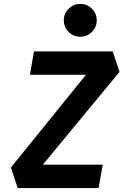

<svg xmlns="http://www.w3.org/2000/svg" viewBox="-20 -954 626 974"><path d="M140.1 -49.3 35.2 -104 481.4 -655.3 586.4 -589.4ZM69.8 0 35.2 -104 130.4 -118.7H501L480 0ZM131.8 -574.7 152.3 -693.4H551.8L586.4 -589.4L504.9 -574.7ZM387.2 -767.6Q352.9 -767.6 328.3 -792Q303.7 -816.4 303.7 -850.7Q303.7 -885.5 328.3 -909.8Q352.8 -934.1 387 -934.1Q421.9 -934.1 446.3 -909.8Q470.7 -885.5 470.7 -850.7Q470.7 -816.4 446.4 -792Q422.1 -767.6 387.2 -767.6Z"/></svg>

Font: Cascadia Code PL
Style: Italic
Weight: 400
Italic angle: -10°
Monospace: yes
Designer: Aaron Bell
Foundry: Saja Typeworks
Version: Version 2404.023